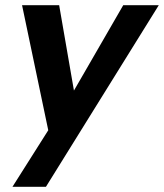

<svg xmlns="http://www.w3.org/2000/svg" viewBox="-20 -520 632 740"><path d="M455 -500H592L157 200H28L166 -18L65 -500H208L265 -171Z"/></svg>

Font: Albert Sans
Style: Bold Italic
Weight: 700
Italic angle: -11.25°
Designer: Andreas Rasmussen
Foundry: a.Foundry
Version: Version 1.025